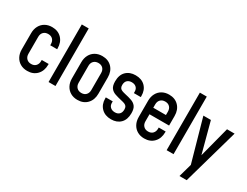

<svg xmlns="http://www.w3.org/2000/svg" viewBox="-85 -1368 2782 2166"><g transform="rotate(30 1306.0 -285.0)"><path d="M224 12.5Q172.5 12.5 133.5 -10Q94.5 -32.5 72.8 -73Q51 -113.5 51 -167V-378.5Q51 -432 72.8 -472.5Q94.5 -513 133.5 -535.2Q172.5 -557.5 224 -557.5Q302 -557.5 349 -508.2Q396 -459 396 -378.5V-368.5H306V-383.5Q306 -421.5 284.2 -444.5Q262.5 -467.5 224 -467.5Q186 -467.5 163.5 -444.5Q141 -421.5 141 -383.5V-162Q141 -124.5 163.5 -101Q186 -77.5 224 -77.5Q262.5 -77.5 284.2 -101Q306 -124.5 306 -162V-177H396V-167Q396 -86.5 349 -37Q302 12.5 224 12.5Z M497 0V-750H587V0Z M878 12.5Q826.5 12.5 787.5 -10Q748.5 -32.5 726.8 -73Q705 -113.5 705 -167V-378.5Q705 -432 726.8 -472.5Q748.5 -513 787.5 -535.2Q826.5 -557.5 878 -557.5Q956 -557.5 1003 -508.2Q1050 -459 1050 -378.5V-167Q1050 -86.5 1003 -37Q956 12.5 878 12.5ZM878 -77.5Q916.5 -77.5 938.2 -101Q960 -124.5 960 -162V-383.5Q960 -421.5 938.2 -444.5Q916.5 -467.5 878 -467.5Q840 -467.5 817.5 -444.5Q795 -421.5 795 -383.5V-162Q795 -124.5 817.5 -101Q840 -77.5 878 -77.5Z M1316 12.5Q1237 12.5 1190 -34.5Q1143 -81.5 1143 -158V-173H1233V-152.5Q1233 -119 1255.2 -98.2Q1277.5 -77.5 1315 -77.5Q1351 -77.5 1372 -98.5Q1393 -119.5 1393 -158.5Q1393 -183 1384.2 -196.5Q1375.5 -210 1357.8 -217.5Q1340 -225 1313.5 -230.5Q1262.5 -242 1224.2 -255Q1186 -268 1164.5 -296.8Q1143 -325.5 1143 -382.5Q1143 -467 1189.2 -512.2Q1235.5 -557.5 1311.5 -557.5Q1391 -557.5 1437 -511Q1483 -464.5 1483 -387.5V-373H1393V-392.5Q1393 -427 1371.5 -447.2Q1350 -467.5 1313 -467.5Q1276.5 -467.5 1254.8 -446.8Q1233 -426 1233 -386.5Q1233 -362.5 1242 -349Q1251 -335.5 1269 -328.2Q1287 -321 1313.5 -315Q1363.5 -304.5 1401.5 -291.2Q1439.5 -278 1461.2 -249.2Q1483 -220.5 1483 -162.5Q1483 -78.5 1437.5 -33Q1392 12.5 1316 12.5Z M1748 12.5Q1696.5 12.5 1657.5 -10Q1618.5 -32.5 1596.8 -73Q1575 -113.5 1575 -167V-378.5Q1575 -432 1596.8 -472.5Q1618.5 -513 1657.5 -535.2Q1696.5 -557.5 1748 -557.5Q1826 -557.5 1873 -508.2Q1920 -459 1920 -378.5V-254.5H1650V-339.5H1830V-383.5Q1830 -421.5 1808.2 -444.5Q1786.5 -467.5 1748 -467.5Q1710 -467.5 1687.5 -444.5Q1665 -421.5 1665 -383.5V-162Q1665 -124.5 1687.5 -101Q1710 -77.5 1748 -77.5Q1786.5 -77.5 1808.2 -101Q1830 -124.5 1830 -162V-177H1920V-167Q1920 -86.5 1873 -37Q1826 12.5 1748 12.5Z M2035 0V-750H2125V0Z M2306 180 2354.5 7.5 2199 -545H2297L2413.5 -108H2393L2507 -545H2605.5L2400 180Z"/></g></svg>

Font: Mohave Medium
Style: Regular
Weight: 500
Designer: Gumpita Rahayu
Foundry: Tokotype
Version: Version 2.003